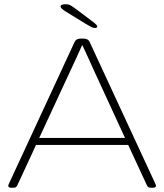

<svg xmlns="http://www.w3.org/2000/svg" viewBox="-20 -884 775 906"><path d="M34 2Q19 2 19 -7Q19 -9 20 -12Q21 -15 22 -17L332 -686Q339 -702 362 -702H373Q396 -702 403 -686L713 -17Q714 -15 715 -12Q716 -9 716 -7Q716 2 701 2H696Q686 2 681.5 0Q677 -2 673 -10L585 -200H150L62 -10Q58 -2 54 0Q50 2 39 2ZM313 -552 165 -233H570L423 -552Q410 -581 396.5 -611Q383 -641 369 -670H367Q354 -641 340.5 -611Q327 -581 313 -552ZM427 -752Q419 -752 409 -757.5Q399 -763 382 -773L291 -829Q280 -836 273 -842Q266 -848 266 -854Q266 -864 292 -864Q303 -864 311.5 -859.5Q320 -855 339 -841L416 -783Q439 -766 439 -759Q439 -752 427 -752Z"/></svg>

Font: Asap Expanded Thin
Style: Regular
Weight: 100
Width: 7
Designer: Pablo Cosgaya
Foundry: Omnibus-Type
Version: Version 3.001; ttfautohint (v1.8.4.7-5d5b)